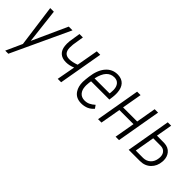

<svg xmlns="http://www.w3.org/2000/svg" viewBox="46 -1245 2155 2155"><g transform="rotate(45 1123.5 -167.5)"><path d="M43 192.9 130.4 -0.5 62.5 -500.5 62 -502H64H118.7H119.6L120.1 -500.5L168 -86.4L356 -501V-502H356.9H413.6H415.5L415 -500L92.3 192.9Z M737.8 0H683.6L724.1 -219.7Q669.4 -196.3 617.2 -196.3Q615.2 -196.3 613.3 -196.3Q553.7 -196.8 519.3 -228.5Q484.9 -260.3 479 -318.8Q477.1 -335.4 477.1 -353Q477.1 -373 479.5 -394L500.5 -528.3H554.7L533.2 -393.6Q530.8 -371.1 530.8 -348.6Q530.8 -344.7 530.8 -341.3Q532.7 -248.5 616.7 -247.1Q618.7 -247.1 620.6 -247.1Q666 -247.1 729.5 -270L775.4 -528.3H830.1Z M1189.5 -433.6Q1167 -460.4 1127 -461.9Q1124 -461.9 1121.1 -461.9Q1066.9 -461.9 1029.3 -422.9Q990.7 -381.8 972.2 -295.9H1210.4L1212.9 -308.6Q1215.3 -326.2 1214.8 -344.7Q1214.8 -352.5 1214.8 -360.8Q1212.4 -406.7 1189.5 -433.6ZM1215.8 -56.6Q1158.7 9.3 1065.4 9.3Q1063 9.3 1060.1 9.3Q977.5 7.8 937.5 -54.2Q906.2 -102.1 906.2 -174.3Q906.2 -195.3 909.2 -218.3L914.6 -264.6Q929.2 -382.3 985.8 -447.8Q1041 -511.2 1124.5 -511.2Q1127.4 -511.2 1130.4 -511.2Q1192.4 -509.3 1227.5 -471.2Q1261.7 -433.1 1266.1 -366.7Q1267.1 -353.5 1267.1 -340.8Q1267.1 -314.9 1263.7 -290L1257.8 -246.1V-245.1H1256.3H967.8L963.4 -217.3Q960.4 -196.8 960.4 -176.3Q960.4 -167 960.9 -157.2Q963.4 -104.5 990.2 -73.2Q1017.1 -42 1064.5 -40.5Q1066.9 -40.5 1068.8 -40.5Q1104 -40.5 1132.3 -54.2Q1162.6 -68.8 1189.5 -93.8L1190.4 -94.7L1191.4 -93.3L1215.8 -58.6L1216.3 -57.6Z M1656.2 0H1602.1L1644.5 -241.7H1420.4L1377.9 0H1323.7L1415.5 -528.3H1470.2L1428.7 -292H1652.8L1693.8 -528.3H1748Z M1913.1 -286.1 1872.1 -50.3 1989.3 -49.8Q2041 -50.8 2075.9 -83.5Q2110.8 -116.2 2117.2 -172.4Q2118.7 -183.1 2118.7 -192.9Q2118.7 -229.5 2101.1 -253.4Q2079.1 -283.7 2036.6 -285.6ZM1921.9 -336.9 2037.6 -335.9Q2105 -334 2141.1 -289.1Q2171.9 -250.5 2172.4 -193.8Q2172.4 -184.1 2171.4 -173.3Q2165.5 -97.2 2115.5 -48.6Q2065.4 0 1987.3 0H1810.1L1901.9 -528.3H1955.6Z"/></g></svg>

Font: MAUL Condensed Light Italic
Style: Light Italic
Weight: 300
Italic angle: -12°
Designer: MAUL
Version: Version 1.0; 2020; ttfautohint (v1.8.3)